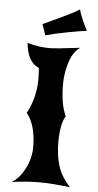

<svg xmlns="http://www.w3.org/2000/svg" viewBox="-62 -980 521 1023"><g transform="rotate(5 198.0 -468.5)"><path d="M343 -739Q305 -714 286.5 -656Q268 -598 268 -537Q268 -432 297 -369Q270 -323 270 -228Q270 -157 287.5 -101Q305 -45 353 6Q257 -6 185 -6Q122 -6 41 5Q83 -20 111 -76Q139 -132 139 -189Q139 -306 89 -369Q135 -455 135 -553Q135 -582 132 -613Q70 -638 61 -740Q123 -723 177 -723Q215 -723 343 -739ZM131 -847Q137 -850 217.5 -887.5Q298 -925 324 -943Q327 -925 343.5 -887Q360 -849 370 -832Q341 -829 269 -815.5Q197 -802 152 -789Q147 -800 141.5 -817.5Q136 -835 131 -847Z"/></g></svg>

Font: NewRocker
Style: Regular
Weight: 400
Designer: Pablo Impallari, Brenda Gallo, Rodrigo Fuenzalida
Foundry: Pablo Impallari, Brenda Gallo, Rodrigo Fuenzalida
Version: Version 1.000